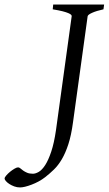

<svg xmlns="http://www.w3.org/2000/svg" viewBox="-149 -635 476 841"><path d="M304.2 -594.2Q273.4 -587.4 254.9 -579.1Q236.3 -570.8 234.9 -564L170.9 -100.1Q163.1 -42 150.4 -3.2Q137.7 35.6 121.8 62.5Q106 89.4 87.4 107.4Q68.8 125.5 48.8 141.1Q35.6 151.4 20.3 159.7Q4.9 168 -10.5 173.8Q-25.9 179.7 -39.1 182.9Q-52.2 186 -61 186Q-74.7 186 -86.9 181.4Q-99.1 176.8 -108.4 170.7Q-117.7 164.6 -123.3 158Q-128.9 151.4 -128.9 147Q-128.9 142.1 -121.8 133.8Q-114.7 125.5 -105.2 117.7Q-95.7 109.9 -85.7 104Q-75.7 98.1 -69.8 98.1Q-64.9 98.1 -59.8 102.5Q-54.7 106.9 -47.6 112.1Q-40.5 117.2 -30.3 121.6Q-20 126 -4.9 126Q6.8 126 21 117.7Q35.2 109.4 49.1 87.9Q63 66.4 75.4 29.3Q87.9 -7.8 96.2 -64.9L165 -564Q165.5 -566.9 162.4 -570.3Q159.2 -573.7 150.1 -577.6Q141.1 -581.5 124.8 -585.7Q108.4 -589.8 82 -594.2L84 -615.2H307.1Z"/></svg>

Font: Gentium Plus
Style: Italic
Weight: 400
Italic angle: -8°
Designer: J. Victor Gaultney, Annie Olsen, Iska Routamaa
Foundry: SIL International
Version: Version 1.510